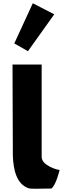

<svg xmlns="http://www.w3.org/2000/svg" viewBox="-20 -1145 438 1166"><path d="M66.8 -881.2 149.6 -834.1 309.5 -1058 179.2 -1125.2ZM58 -199C61.5 -108.5 82.4 -28.9 150 -3C169 4.3 208 0 292.1 0C320.8 -21.3 342 -113 342 -113C326.8 -113 234.1 -140.2 233 -191V-753H56Z"/></svg>

Font: Sztylet
Style: Bd
Weight: 700
Foundry: Cannot Into Space Fonts, PlusOne Fonts
Version: Version 0.12